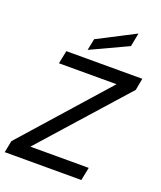

<svg xmlns="http://www.w3.org/2000/svg" viewBox="-169 -1054 970 1159"><g transform="rotate(20 316.0 -474.5)"><path d="M618 -624 137 -84H512L495 0H3L18 -76L497 -616H127L144 -700H632ZM517 -949 500 -862 262 -751 277 -825Z"/></g></svg>

Font: Albert Sans Medium
Style: Italic
Weight: 500
Italic angle: -11.25°
Designer: Andreas Rasmussen
Foundry: a.Foundry
Version: Version 1.025